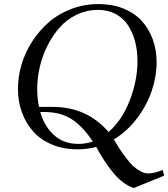

<svg xmlns="http://www.w3.org/2000/svg" viewBox="-20 -731 832 950"><path d="M68.8 -291Q68.8 -351.1 86.4 -411.1Q104 -471.2 138.7 -524.9Q173.3 -578.6 220.7 -620.4Q268.1 -662.1 332.3 -686.5Q396.5 -710.9 467.8 -710.9Q535.2 -710.9 590.1 -689Q645 -667 680.7 -628.2Q716.3 -589.4 735.6 -536.9Q754.9 -484.4 754.9 -422.9Q754.9 -353.5 731 -282Q707 -210.4 658 -145.5Q608.9 -80.6 543 -41Q560.1 -12.7 570.8 3.9Q581.5 20.5 601.3 47.1Q621.1 73.7 636.7 88.6Q652.3 103.5 673.1 115.2Q693.8 127 712.9 127Q744.1 127 785.2 109.9L792 138.2L642.1 199.2Q612.3 189.5 585 168Q557.6 146.5 533.7 115.7Q509.8 85 492.9 58.6Q476.1 32.2 456.1 -3.9Q411.1 7.8 362.8 7.8Q294.4 7.8 238.3 -15.4Q182.1 -38.6 145.5 -79.1Q108.9 -119.6 88.9 -173.8Q68.8 -228 68.8 -291ZM164.1 -289.1Q164.1 -244.1 172.9 -202.1H241.2Q409.7 -202.1 517.1 -78.1Q584.5 -136.2 622.3 -235.1Q660.2 -334 660.2 -428.2Q660.2 -481 648.2 -526.4Q636.2 -571.8 612.8 -606.9Q589.4 -642.1 551.5 -662.1Q513.7 -682.1 464.8 -682.1Q409.2 -682.1 360.1 -658.7Q311 -635.3 275.9 -595.7Q240.7 -556.2 215.1 -505.4Q189.5 -454.6 176.8 -399.2Q164.1 -343.8 164.1 -289.1ZM179.2 -176.8Q199.7 -105 247.8 -62Q295.9 -19 368.2 -19Q404.3 -19 439 -30.8Q391.1 -104.5 335.7 -140.6Q280.3 -176.8 200.2 -176.8Z"/></svg>

Font: Dihjauti S
Style: Bold Italic
Weight: 700
Italic angle: -9°
Designer: T. Christopher White
Version: Version 3.0.0